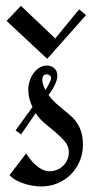

<svg xmlns="http://www.w3.org/2000/svg" viewBox="-20 -638 334 667"><path d="M268.1 -134.8Q268.1 -104.5 256.8 -78.1Q245.6 -51.8 226.3 -32.2Q207 -12.7 180.4 -1.5Q153.8 9.8 123 9.8Q109.9 9.8 94.5 7.3Q79.1 4.9 64 0Q48.8 -4.9 35.4 -12.2Q22 -19.5 13.2 -29.8L70.8 -105Q76.7 -95.7 85.2 -84.7Q93.8 -73.7 104.2 -64.5Q114.7 -55.2 126.7 -49.1Q138.7 -43 150.9 -43Q165 -43 177.5 -47.9Q189.9 -52.7 199.2 -61.8Q208.5 -70.8 213.9 -83Q219.2 -95.2 219.2 -109.9Q219.2 -129.4 205.8 -145.8Q192.4 -162.1 174.1 -177.5Q155.8 -192.9 136 -209.2Q116.2 -225.6 104 -245.1L53.2 -170.9L34.2 -185.1L92.8 -266.1Q85.9 -280.3 82 -295.9Q78.1 -311.5 78.1 -327.1Q78.1 -340.3 82.5 -355Q86.9 -369.6 95.2 -381.8Q103.5 -394 115.5 -402.1Q127.4 -410.2 143.1 -410.2Q158.2 -410.2 168.7 -400.9Q179.2 -391.6 179.2 -375Q179.2 -366.2 176.3 -357.4Q173.3 -348.6 168.9 -339.8Q164.6 -331.1 159.2 -323Q153.8 -314.9 148.9 -308.1Q160.6 -291.5 174.3 -279.3Q188 -267.1 201.2 -256.3Q214.4 -245.6 226.6 -234.9Q238.8 -224.1 247.8 -210.4Q256.8 -196.8 262.5 -178.7Q268.1 -160.6 268.1 -134.8ZM157.2 -366.2Q157.2 -373 152.6 -376.5Q147.9 -379.9 142.1 -379.9Q133.8 -379.9 130.4 -374.3Q127 -368.7 127 -361.8Q127 -352.1 130.1 -342.8Q133.3 -333.5 138.2 -325.2Q140.1 -328.6 143.3 -334Q146.5 -339.4 149.7 -345.5Q152.8 -351.6 155 -357.2Q157.2 -362.8 157.2 -366.2ZM278.8 -585.4 144 -433.6 2.9 -565.4 52.7 -617.7 171.9 -504.4 254.9 -605.5Z"/></svg>

Font: Redressed
Style: Regular
Weight: 400
Designer: Astigmatic (AOETI)
Foundry: Astigmatic (AOETI)
Version: Version 1.000